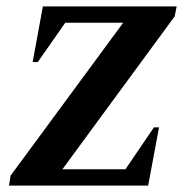

<svg xmlns="http://www.w3.org/2000/svg" viewBox="-20 -580 583 600"><path d="M8 0 13 -31 365 -509H184L98 -386H82L114 -560H532L526 -529L175 -51H372L461 -182H477L443 0Z"/></svg>

Font: Spectral SC
Style: Bold Italic
Weight: 700
Italic angle: -10°
Designer: Jean-Baptiste Levee
Foundry: Production Type
Version: Version 2.001